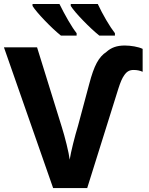

<svg xmlns="http://www.w3.org/2000/svg" viewBox="-20 -954 757 974"><path d="M0 -713.9H168L293.5 -309.6Q305.7 -271 317.9 -221.4Q330.1 -171.9 333.5 -144Q338.4 -174.8 350.8 -224.9Q363.3 -274.9 375.5 -314.9L432.6 -527.8Q450.7 -597.7 470.7 -634.8Q490.7 -671.9 519.5 -690.4Q537.6 -707 560.3 -715.1Q583 -723.1 612.8 -723.1Q636.2 -723.1 661.9 -718.5Q687.5 -713.9 703.6 -706.1V-589.8Q683.6 -599.1 657.7 -599.1Q641.6 -599.1 630.4 -592.5Q619.1 -585.9 609.9 -571.8Q595.7 -552.7 580.6 -504.9L422.4 0H249.5ZM338.9 -923.8V-933.6H476.1Q495.1 -893.1 518.8 -852.5Q542.5 -812 563 -785.6V-773.4H483.9Q446.3 -803.7 401.4 -850.1Q356.4 -896.5 338.9 -923.8ZM145 -923.8V-933.6H281.7Q301.8 -892.6 325.9 -850.8Q350.1 -809.1 368.7 -785.6V-773.4H289.1Q252 -803.2 206.8 -850.3Q161.6 -897.5 145 -923.8Z"/></svg>

Font: Viking Open Sans
Style: Bold
Weight: 700
Foundry: Ascender Corporation
Version: Version 2.001